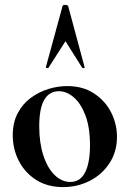

<svg xmlns="http://www.w3.org/2000/svg" viewBox="-20 -750 529 783"><path d="M237 13Q174 13 128 -16Q82 -45 57 -93.5Q32 -142 32 -198Q32 -250 52 -288Q72 -326 105 -350.5Q138 -375 177 -387Q216 -399 254 -399Q318 -399 363.5 -369Q409 -339 433 -292Q457 -245 457 -192Q457 -131 426.5 -84.5Q396 -38 346 -12.5Q296 13 237 13ZM267 -8Q307 -8 327 -47Q347 -86 347 -157Q347 -230 328.5 -279Q310 -328 281 -353Q252 -378 220 -378Q181 -378 160.5 -343Q140 -308 140 -235Q140 -167 157 -115.5Q174 -64 203 -36Q232 -8 267 -8ZM325 -476Q327 -474 322 -472.5Q317 -471 315 -474L247 -582L178 -474Q177 -471 171.5 -472.5Q166 -474 167 -476L235 -725Q236 -730 246 -730Q256 -730 258 -725Z"/></svg>

Font: Cormorant Garamond Light
Style: Regular
Weight: 300
Designer: Christian Thalmann (Catharsis Fonts)
Foundry: Catharsis Fonts
Version: Version 4.001